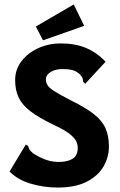

<svg xmlns="http://www.w3.org/2000/svg" viewBox="-20 -830 540 862"><path d="M239 12Q176 12 117.5 -5.5Q59 -23 23 -60L91 -173L96 -181L106 -175Q108 -168 111.5 -160.5Q115 -153 128 -142Q152 -126 180 -115Q208 -104 238 -103Q279 -102 304 -116Q329 -130 329 -166Q329 -182 321.5 -197Q314 -212 291 -230Q268 -248 220 -270Q156 -301 118.5 -329Q81 -357 64.5 -390.5Q48 -424 48 -471Q48 -517 75.5 -554Q103 -591 150 -613Q197 -635 253 -635Q317 -635 365.5 -615Q414 -595 454 -553L369 -461L363 -454L354 -462Q353 -470 351 -477.5Q349 -485 338 -497Q322 -511 304 -515.5Q286 -520 262 -520Q228 -520 207 -506.5Q186 -493 186 -475Q186 -460 193 -448Q200 -436 224 -420.5Q248 -405 299 -379Q364 -347 401 -318Q438 -289 453.5 -254.5Q469 -220 469 -172Q469 -125 445 -83Q421 -41 370 -14.5Q319 12 239 12ZM173 -649 141 -711 311 -810 358 -714Z"/></svg>

Font: Inconsolata Black
Style: Regular
Weight: 900
Monospace: yes
Designer: Raph Levien, Cyreal, Brenton Simpson
Foundry: Raph Levien, Cyreal, Google
Version: Version 3.001; ttfautohint (v1.8.2.53-6de2)